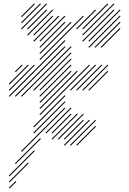

<svg xmlns="http://www.w3.org/2000/svg" viewBox="-20 -810 754 1120"><path d="M107.1 75.7 361.4 -178.6 357.1 -182.9 102.9 71.4ZM250 -31.4 397.1 -178.6 392.9 -182.9 245.7 -35.7ZM285.7 4.3 432.9 -142.9 428.6 -147.1 281.4 0ZM321.4 4.3 468.6 -142.9 464.3 -147.1 317.1 0ZM357.1 4.3 468.6 -107.1 464.3 -111.4 352.9 0ZM357.1 40 504.3 -107.1 500 -111.4 352.9 35.7ZM392.9 40 540 -107.1 535.7 -111.4 388.6 35.7ZM428.6 40 540 -71.4 535.7 -75.7 424.3 35.7ZM285.7 -31.4 397.1 -142.9 392.9 -147.1 281.4 -35.7ZM178.6 -31.4 361.4 -214.3 357.1 -218.6 174.3 -35.7ZM178.6 -67.1 361.4 -250 357.1 -254.3 174.3 -71.4ZM214.3 -138.6 504.3 -428.6 500 -432.9 210 -142.9ZM71.4 147.1 218.6 0 214.3 -4.3 67.1 142.9ZM35.7 218.6 182.9 71.4 178.6 67.1 31.4 214.3ZM35.7 254.3 147.1 142.9 142.9 138.6 31.4 250ZM35.7 290 75.7 250 71.4 245.7 31.4 285.7ZM214.3 -174.3 432.9 -392.9 428.6 -397.1 210 -178.6ZM214.3 -210 397.1 -392.9 392.9 -397.1 210 -214.3ZM214.3 -245.7 397.1 -428.6 392.9 -432.9 210 -250ZM214.3 -281.4 397.1 -464.3 392.9 -468.6 210 -285.7ZM178.6 -281.4 397.1 -500 392.9 -504.3 174.3 -285.7ZM107.1 -245.7 397.1 -535.7 392.9 -540 102.9 -250ZM71.4 -245.7 361.4 -535.7 357.1 -540 67.1 -250ZM35.7 -245.7 361.4 -571.4 357.1 -575.7 31.4 -250ZM392.9 -281.4 540 -428.6 535.7 -432.9 388.6 -285.7ZM428.6 -281.4 575.7 -428.6 571.4 -432.9 424.3 -285.7ZM464.3 -281.4 611.4 -428.6 607.1 -432.9 460 -285.7ZM500 -281.4 611.4 -392.9 607.1 -397.1 495.7 -285.7ZM214.3 -460 468.6 -714.3 464.3 -718.6 210 -464.3ZM214.3 -495.7 397.1 -678.6 392.9 -682.9 210 -500ZM214.3 -531.4 361.4 -678.6 357.1 -682.9 210 -535.7ZM214.3 -567.1 361.4 -714.3 357.1 -718.6 210 -571.4ZM178.6 -567.1 325.7 -714.3 321.4 -718.6 174.3 -571.4ZM178.6 -602.9 290 -714.3 285.7 -718.6 174.3 -607.1ZM142.9 -602.9 290 -750 285.7 -754.3 138.6 -607.1ZM35.7 -281.4 182.9 -428.6 178.6 -432.9 31.4 -285.7ZM71.4 -388.6 111.4 -428.6 107.1 -432.9 67.1 -392.9ZM35.7 -317.1 147.1 -428.6 142.9 -432.9 31.4 -321.4ZM142.9 -638.6 254.3 -750 250 -754.3 138.6 -642.9ZM107.1 -638.6 254.3 -785.7 250 -790 102.9 -642.9ZM107.1 -674.3 218.6 -785.7 214.3 -790 102.9 -678.6ZM107.1 -710 182.9 -785.7 178.6 -790 102.9 -714.3ZM428.6 -638.6 540 -750 535.7 -754.3 424.3 -642.9ZM464.3 -638.6 611.4 -785.7 607.1 -790 460 -642.9ZM464.3 -602.9 647.1 -785.7 642.9 -790 460 -607.1ZM464.3 -567.1 647.1 -750 642.9 -754.3 460 -571.4ZM500 -567.1 682.9 -750 678.6 -754.3 495.7 -571.4ZM500 -531.4 682.9 -714.3 678.6 -718.6 495.7 -535.7ZM535.7 -531.4 682.9 -678.6 678.6 -682.9 531.4 -535.7ZM571.4 -531.4 682.9 -642.9 678.6 -647.1 567.1 -535.7Z"/></svg>

Font: Gossip High Needlepoint
Style: Regular
Weight: 100
Width: 7
Designer: Deborah Khodanovich
Version: Version 1.001;Glyphs 3.3.1 (3343)